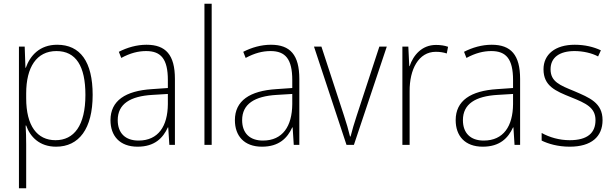

<svg xmlns="http://www.w3.org/2000/svg" viewBox="-20 -780 3307 1034"><path d="M288 -539C193 -539 142 -480 119 -415H117L113 -529H82V234H121V-1C121 -36 120 -73 118 -104H121C142 -44 192 10 282 10C405 10 479 -86 479 -269C479 -448 412 -539 288 -539ZM284 -505C389 -505 440 -424 440 -269C440 -103 378 -25 279 -25C180 -25 121 -102 121 -251V-277C121 -418 177 -505 284 -505Z M769 -539C716 -539 665 -524 620 -501L633 -468C681 -494 724 -505 767 -505C847 -505 884 -462 884 -349V-306L798 -300C656 -291 575 -238 575 -133C575 -49 624 10 721 10C813 10 858 -37 884 -94H886L892 0H922V-355C922 -484 873 -539 769 -539ZM801 -269 884 -274V-219C883 -101 833 -23 726 -23C655 -23 614 -63 614 -133C614 -220 681 -262 801 -269Z M1120 0V-760H1081V0Z M1439 -539C1386 -539 1335 -524 1290 -501L1303 -468C1351 -494 1394 -505 1437 -505C1517 -505 1554 -462 1554 -349V-306L1468 -300C1326 -291 1245 -238 1245 -133C1245 -49 1294 10 1391 10C1483 10 1528 -37 1554 -94H1556L1562 0H1592V-355C1592 -484 1543 -539 1439 -539ZM1471 -269 1554 -274V-219C1553 -101 1503 -23 1396 -23C1325 -23 1284 -63 1284 -133C1284 -220 1351 -262 1471 -269Z M1846 0H1886L2063 -529H2023L1901 -157C1887 -115 1877 -80 1868 -45H1865C1856 -82 1846 -117 1832 -159L1711 -529H1671Z M2328 -538C2252 -538 2206 -483 2186 -424H2184L2179 -529H2147V0H2186V-288C2185 -406 2234 -501 2327 -501C2349 -501 2368 -498 2386 -492L2393 -528C2374 -535 2351 -538 2328 -538Z M2628 -539C2575 -539 2524 -524 2479 -501L2492 -468C2540 -494 2583 -505 2626 -505C2706 -505 2743 -462 2743 -349V-306L2657 -300C2515 -291 2434 -238 2434 -133C2434 -49 2483 10 2580 10C2672 10 2717 -37 2743 -94H2745L2751 0H2781V-355C2781 -484 2732 -539 2628 -539ZM2660 -269 2743 -274V-219C2742 -101 2692 -23 2585 -23C2514 -23 2473 -63 2473 -133C2473 -220 2540 -262 2660 -269Z M3225 -133C3225 -227 3154 -254 3073 -289C2995 -321 2945 -340 2945 -407C2945 -471 2994 -505 3074 -505C3120 -505 3168 -494 3201 -476L3216 -509C3178 -527 3130 -539 3075 -539C2970 -539 2907 -487 2907 -407C2907 -317 2971 -290 3056 -256C3135 -224 3187 -201 3187 -133C3187 -65 3145 -25 3048 -25C2993 -25 2940 -40 2897 -64V-23C2931 -6 2984 10 3048 10C3165 10 3225 -44 3225 -133Z"/></svg>

Font: Noto Sans Devanagari SemiCondensed ExtraLight
Style: Regular
Weight: 200
Width: 4
Designer: Jelle Bosma - Monotype Design Team
Foundry: Monotype Imaging Inc.
Version: Version 2.004